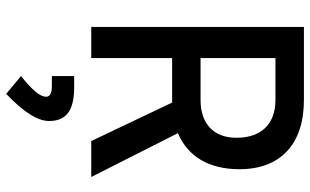

<svg xmlns="http://www.w3.org/2000/svg" viewBox="-212 -520 1011 626"><g transform="rotate(90 293.0 -207.5)"><path d="M68.4 0H169.9V-263.7H306.6C309.6 -263.7 312 -263.7 314.9 -263.7L440.4 0H557.6L414.6 -282.7C490.7 -314.5 532.2 -383.8 532.2 -483.4C532.2 -617.2 450.2 -693.4 306.6 -693.4H68.4ZM169.9 -356.4V-600.6H306.6C384.3 -600.6 429.7 -554.7 429.7 -473.6C429.7 -399.4 384.3 -356.4 306.6 -356.4ZM286.6 277.3C347.2 219.2 375 174.8 375 137.2C375 81.1 340.3 55.7 265.1 55.7H228.5V128.4H260.3C284.7 128.4 295.9 134.3 295.9 147.5C295.9 166.5 274.9 191.9 228.5 229Z"/></g></svg>

Font: Cascadia Mono NF
Style: Regular
Weight: 400
Monospace: yes
Designer: Aaron Bell
Foundry: Saja Typeworks
Version: Version 2404.023